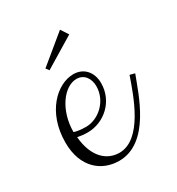

<svg xmlns="http://www.w3.org/2000/svg" viewBox="-124 -567 593 642"><g transform="rotate(-30 172.5 -246.5)"><path d="M153 -7C272 -7 320 -170 345 -234L326 -239C302 -170 255 -30 167 -30C120 -30 77 -65 70 -146C80 -144 94 -142 109 -142C171 -142 230 -191 230 -263C230 -305 204 -335 164 -335C101 -335 27 -267 27 -150C27 -53 86 -7 153 -7ZM165 -316C195 -316 211 -291 211 -262C211 -203 160 -161 114 -161C92 -161 76 -164 68 -167C68 -251 117 -316 165 -316ZM200 -486 93 -398 102 -386 219 -457Z"/></g></svg>

Font: Clicker Script
Style: Regular
Weight: 400
Designer: Astigmatic (AOETI)
Foundry: Astigmatic (AOETI)
Version: Version 1.000